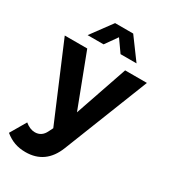

<svg xmlns="http://www.w3.org/2000/svg" viewBox="-238 -866 1037 1176"><g transform="rotate(30 280.5 -278.5)"><path d="M343 -610 283 -695 223 -610H110L219 -758H347L456 -610ZM335 60Q279 201 138 201Q95 201 60 188.5Q25 176 -8 149L57 38Q92 67 127 67Q175 67 198 19L213 -11L-10 -538H149L290 -168L417 -538H571Z"/></g></svg>

Font: Montserrat Semi Bold
Style: Regular
Weight: 600
Designer: Julieta Ulanovsky
Foundry: Julieta Ulanovsky
Version: Version 3.001 September 28, 2015